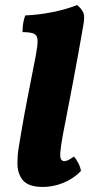

<svg xmlns="http://www.w3.org/2000/svg" viewBox="-20 -730 363 759"><path d="M150 9Q92 9 70 -18Q48 -45 49 -88Q49 -100 50 -115Q51 -130 55.5 -156.5Q60 -183 67.5 -227.5Q75 -272 88.5 -341.5Q102 -411 122 -513Q129 -551 128.5 -570.5Q128 -590 114.5 -596.5Q101 -603 69 -603Q69 -620 71.5 -637Q74 -654 80 -669Q132 -671 187 -682Q242 -693 285 -710Q303 -695 309.5 -679.5Q316 -664 309 -628Q290 -518 269.5 -409.5Q249 -301 228 -194Q220 -150 218.5 -128.5Q217 -107 221.5 -100Q226 -93 234 -93Q241 -93 249.5 -97Q258 -101 272 -111Q281 -102 289.5 -85.5Q298 -69 300 -54Q270 -23 230 -7Q190 9 150 9Z"/></svg>

Font: Vollkorn ExtraBold
Style: Italic
Weight: 800
Italic angle: -11°
Designer: Friedrich Althausen
Foundry: Friedrich Althausen
Version: Version 5.000; ttfautohint (v1.8.3)